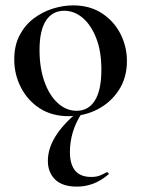

<svg xmlns="http://www.w3.org/2000/svg" viewBox="-20 -419 526 714"><path d="M266 275Q212 275 185 248.5Q158 222 158 179Q158 134 186 88.5Q214 43 271 -4L286 -1Q261 37 250.5 73.5Q240 110 240 146Q240 192 259.5 215.5Q279 239 319 239Q339 239 352 233.5Q365 228 376 222Q379 220 382.5 224Q386 228 383 230Q354 254 325.5 264.5Q297 275 266 275ZM235 13Q173 13 128 -16Q83 -45 58 -93.5Q33 -142 33 -198Q33 -250 53 -288Q73 -326 105.5 -350.5Q138 -375 176.5 -387Q215 -399 252 -399Q315 -399 360 -369Q405 -339 428.5 -292Q452 -245 452 -192Q452 -130 422 -84Q392 -38 343 -12.5Q294 13 235 13ZM265 -7Q309 -7 333 -45.5Q357 -84 357 -160Q357 -229 337.5 -278Q318 -327 287 -353Q256 -379 219 -379Q175 -379 151 -342.5Q127 -306 127 -233Q127 -167 145 -116Q163 -65 194.5 -36Q226 -7 265 -7Z"/></svg>

Font: Cormorant SemiBold
Style: Regular
Weight: 600
Designer: Christian Thalmann (Catharsis Fonts)
Foundry: Catharsis Fonts
Version: Version 4.000